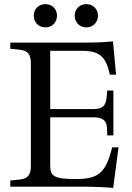

<svg xmlns="http://www.w3.org/2000/svg" viewBox="-20 -907 642 933"><path d="M400 -774C431 -774 456 -797 456 -831C456 -864 431 -887 400 -887C368 -887 343 -864 343 -831C343 -797 368 -774 400 -774ZM201 -774C232 -774 257 -797 257 -831C257 -864 232 -887 201 -887C169 -887 144 -864 144 -831C144 -797 169 -774 201 -774ZM530 6 556 -191H525C495 -70 461 -37 350 -37C244 -37 224 -50 224 -102V-337H433C479 -337 499 -321 500 -283L501 -249H531V-467H501L499 -441C495 -392 479 -377 433 -377H224V-660H380C463 -660 495 -632 514 -544H544L529 -706C491 -702 452 -700 388 -700H30V-670L71 -666C115 -662 130 -645 130 -598V-102C130 -55 115 -38 71 -34L30 -30V0H386C426 0 481 2 530 6Z"/></svg>

Font: Hedvig Letters Serif 24pt
Style: Regular
Weight: 400
Designer: Alexander Örn & Tor Weibull
Foundry: Kanon Foundry
Version: Version 1.000